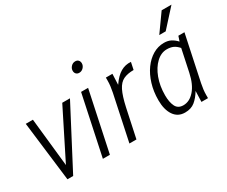

<svg xmlns="http://www.w3.org/2000/svg" viewBox="-116 -1075 1680 1422"><g transform="rotate(-30 724.0 -363.5)"><path d="M59 -510H120L164 -97L371 -510H437L170 0H121Z M556 -676Q556 -696 571 -712Q586 -728 607 -728Q624 -728 633.5 -717.5Q643 -707 643 -691Q643 -671 628 -655Q613 -639 592 -639Q575 -639 565.5 -649.5Q556 -660 556 -676ZM424 0 532 -510H592L484 0Z M651 0 733 -388Q738 -413 741 -436.5Q744 -460 744 -485V-510H800L796 -418Q835 -475 875.5 -498.5Q916 -522 963 -518L950 -456Q898 -456 863 -439.5Q828 -423 805 -377Q782 -331 763 -244L711 0Z M997 -170Q997 -244 1016.5 -307.5Q1036 -371 1070 -418Q1104 -465 1148.5 -491.5Q1193 -518 1244 -518Q1279 -518 1304 -504.5Q1329 -491 1350 -468L1364 -510H1416L1334 -122Q1329 -97 1326 -73.5Q1323 -50 1323 -25V0H1267L1270 -92Q1242 -46 1209 -19Q1176 8 1124 8Q1063 8 1030 -40.5Q997 -89 997 -170ZM1058 -176Q1058 -118 1076 -81.5Q1094 -45 1140 -45Q1193 -45 1235.5 -93.5Q1278 -142 1297 -232L1337 -421Q1315 -446 1292.5 -456Q1270 -466 1239 -466Q1190 -466 1148.5 -427Q1107 -388 1082.5 -322.5Q1058 -257 1058 -176ZM1244 -585 1351 -735H1435L1299 -585Z"/></g></svg>

Font: Radio Canada Condensed Light
Style: Italic
Weight: 300
Width: 3
Italic angle: -12°
Designer: Charles Daoud, Etienne Aubert Bonn, Alexandre Saumier Demers, Jacques Le Bailly
Foundry: Radio-Canada
Version: Version 2.104; ttfautohint (v1.8.4.7-5d5b);gftools[0.9.28.de